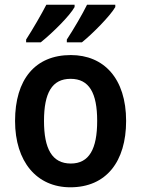

<svg xmlns="http://www.w3.org/2000/svg" viewBox="-20 -786 600 816"><path d="M470 -756V-766H350C331 -727 293 -662 264 -618V-606H328C373 -642 449 -719 470 -756ZM297 -756V-766H177C157 -727 120 -663 91 -618V-606H153C202 -645 276 -718 297 -756ZM516 -272C516 -453 421 -552 281 -552C129 -552 44 -448 44 -272C44 -99 136 10 279 10C432 10 516 -100 516 -272ZM167 -272C167 -391 201 -451 280 -451C359 -451 393 -391 393 -272C393 -153 359 -91 281 -91C201 -91 167 -154 167 -272Z"/></svg>

Font: Noto Sans Gujarati UI SemiCondensed SemiBold
Style: Regular
Weight: 600
Width: 4
Designer: Jelle Bosma - Monotype Design Team, Universal Thirst
Foundry: Monotype Imaging Inc.
Version: Version 2.106